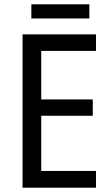

<svg xmlns="http://www.w3.org/2000/svg" viewBox="-20 -874 519 894"><path d="M126 -854V-788H396V-854ZM427 -78H172V-335H412V-411H172V-637H427V-714H85V0H427Z"/></svg>

Font: Noto Sans UI SemiCondensed
Style: Regular
Weight: 400
Width: 4
Designer: Monotype Design Team
Foundry: Monotype Imaging Inc.
Version: 1.001